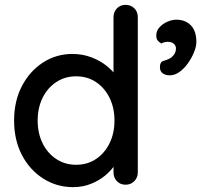

<svg xmlns="http://www.w3.org/2000/svg" viewBox="-20 -760 843 790"><path d="M497 -740Q518 -740 532.5 -726Q547 -712 547 -689V-51Q547 -29 532.5 -14.5Q518 0 497 0Q475 0 461 -14.5Q447 -29 447 -51V-123L467 -122Q467 -104 452.5 -81.5Q438 -59 413 -38Q388 -17 354 -3.5Q320 10 281 10Q213 10 157.5 -25.5Q102 -61 70 -122.5Q38 -184 38 -264Q38 -344 70 -405.5Q102 -467 156.5 -502.5Q211 -538 278 -538Q320 -538 356.5 -524Q393 -510 420 -488Q447 -466 462.5 -441.5Q478 -417 478 -395L447 -392V-689Q447 -711 461 -725.5Q475 -740 497 -740ZM293 -82Q340 -82 375.5 -106Q411 -130 431 -171Q451 -212 451 -264Q451 -316 431 -357Q411 -398 375.5 -422Q340 -446 293 -446Q247 -446 211 -422Q175 -398 155 -357Q135 -316 135 -264Q135 -212 155 -171Q175 -130 211 -106Q247 -82 293 -82ZM788 -587Q788 -569 778.5 -545.5Q769 -522 753.5 -500Q738 -478 718.5 -464Q699 -450 678 -450Q662 -450 650 -458Q638 -466 638 -484Q638 -505 651.5 -509Q665 -513 676 -518Q689 -525 696.5 -536Q704 -547 704 -561Q704 -572 695 -580Q686 -588 671 -588Q665 -588 657.5 -586.5Q650 -585 644 -581Q635 -586 629 -593Q623 -600 623 -614Q623 -633 636 -647.5Q649 -662 668.5 -670.5Q688 -679 705 -679Q743 -679 765.5 -655.5Q788 -632 788 -587Z"/></svg>

Font: Quicksand SemiBold
Style: Regular
Weight: 600
Designer: Andrew Paglinawan
Foundry: Andrew Paglinawan
Version: Version 3.004